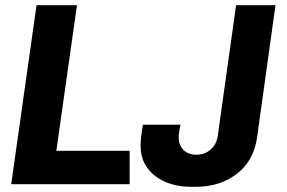

<svg xmlns="http://www.w3.org/2000/svg" viewBox="-20 -706 1100 736"><path d="M275 -686 196 -128H477V0H23L120 -686ZM966 -183Q954 -91 889 -40.5Q824 10 731 10H711Q659 10 615.5 -8Q572 -26 545.5 -61.5Q519 -97 519 -147Q519 -179 528 -228H672Q665 -197 665 -178Q665 -150 683 -131.5Q701 -113 733 -113Q765 -113 788 -133.5Q811 -154 815 -187L885 -686H1036Z"/></svg>

Font: Chivo
Style: Bold Italic
Weight: 700
Italic angle: -8.05°
Designer: Hector Gatti
Foundry: Omnibus-Type
Version: Version 1.007